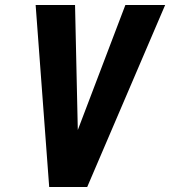

<svg xmlns="http://www.w3.org/2000/svg" viewBox="-20 -745 678 765"><path d="M122 -725H279L290 -227L479.5 -725H638L327.5 0H176Z"/></svg>

Font: JuliaMono ExtraBoldItalic
Style: Regular
Weight: 800
Italic angle: -9°
Monospace: yes
Designer: cormullion
Foundry: corm
Version: Version 0.049; ttfautohint (v1.8.4)